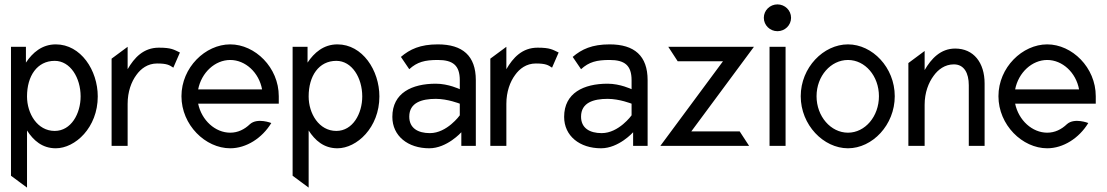

<svg xmlns="http://www.w3.org/2000/svg" viewBox="-20 -664 5041 874"><path d="M30 136 103 190V-70C132 -25 172 11 234 11C322 11 425 -83 425 -225C425 -344 348 -462 234 -462C171 -462 128 -424 98 -379V-451H30ZM103 -225C103 -318 149 -387 229 -387C300 -387 347 -310 347 -225C347 -147 304 -68 229 -68C150 -68 103 -147 103 -225Z M488 0H561V-191C561 -247 578 -292 601 -323C621 -351 652 -375 695 -375C740 -375 751 -368 769 -356L799 -425C771 -438 761 -447 703 -447C633 -447 591 -401 561 -349V-451L488 -397Z M806 -226C806 -95 915 11 1028 11C1101 11 1173 -35 1215 -104C1215 -104 1152 -129 1118 -99C1093 -75 1063 -60 1028 -60C960 -60 898 -116 882 -192H1249V-226C1249 -357 1141 -462 1028 -462C915 -462 806 -357 806 -226ZM882 -257C897 -334 959 -391 1028 -391C1097 -391 1159 -334 1173 -257Z M1312 136 1385 190V-70C1414 -25 1454 11 1516 11C1604 11 1707 -83 1707 -225C1707 -344 1630 -462 1516 -462C1453 -462 1410 -424 1380 -379V-451H1312ZM1385 -225C1385 -318 1431 -387 1511 -387C1582 -387 1629 -310 1629 -225C1629 -147 1586 -68 1511 -68C1432 -68 1385 -147 1385 -225Z M1766 -132C1766 -45 1837 11 1934 11C2015 11 2080 -62 2080 -62V0H2146V-299C2146 -410 2086 -462 1973 -462C1893 -462 1846 -440 1805 -405L1843 -349C1879 -382 1914 -391 1973 -391C2042 -391 2073 -366 2073 -299V-258C2073 -258 2021 -283 1964 -283C1855 -283 1766 -241 1766 -132ZM1843 -133C1843 -197 1900 -214 1964 -214C2018 -214 2073 -192 2073 -192V-139C2073 -139 2015 -58 1937 -58C1882 -58 1843 -81 1843 -133Z M2212 0H2285V-191C2285 -247 2302 -292 2325 -323C2345 -351 2376 -375 2419 -375C2464 -375 2475 -368 2493 -356L2523 -425C2495 -438 2485 -447 2427 -447C2357 -447 2315 -401 2285 -349V-451L2212 -397Z M2548 -132C2548 -45 2619 11 2716 11C2797 11 2862 -62 2862 -62V0H2928V-299C2928 -410 2868 -462 2755 -462C2675 -462 2628 -440 2587 -405L2625 -349C2661 -382 2696 -391 2755 -391C2824 -391 2855 -366 2855 -299V-258C2855 -258 2803 -283 2746 -283C2637 -283 2548 -241 2548 -132ZM2625 -133C2625 -197 2682 -214 2746 -214C2800 -214 2855 -192 2855 -192V-139C2855 -139 2797 -58 2719 -58C2664 -58 2625 -81 2625 -133Z M2986 0H3390L3347 -66H3127L3412 -451H3022L3065 -385H3271Z M3457 -583C3457 -549 3485 -522 3519 -522C3553 -522 3581 -549 3581 -583C3581 -617 3553 -644 3519 -644C3485 -644 3457 -617 3457 -583ZM3483 0H3556V-451H3483Z M3625 -226C3625 -95 3729 11 3840 11C3951 11 4053 -95 4053 -226C4053 -357 3951 -462 3840 -462C3729 -462 3625 -357 3625 -226ZM3697 -226C3697 -318 3762 -391 3840 -391C3918 -391 3981 -318 3981 -226C3981 -134 3918 -60 3840 -60C3762 -60 3697 -134 3697 -226Z M4115 0H4189V-187C4189 -243 4207 -288 4230 -319C4250 -347 4281 -371 4322 -371C4369 -371 4390 -331 4390 -276V0H4462V-284C4462 -379 4412 -443 4328 -443C4262 -443 4219 -397 4189 -345V-432L4115 -377Z M4525 -226C4525 -95 4634 11 4747 11C4820 11 4892 -35 4934 -104C4934 -104 4871 -129 4837 -99C4812 -75 4782 -60 4747 -60C4679 -60 4617 -116 4601 -192H4968V-226C4968 -357 4860 -462 4747 -462C4634 -462 4525 -357 4525 -226ZM4601 -257C4616 -334 4678 -391 4747 -391C4816 -391 4878 -334 4892 -257Z"/></svg>

Font: Charger Sport
Style: Nrw
Weight: 400
Designer: Jasper
Foundry: Cannot Into Space Fonts
Version: Version 1.1